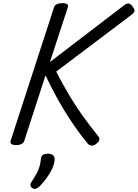

<svg xmlns="http://www.w3.org/2000/svg" viewBox="-20 -910 877 1223"><path d="M83 14Q61 14 52.5 7Q44 0 48 -14L324 -863Q333 -890 377 -890Q421 -890 412 -863L298 -515L770 -876Q789 -890 801 -887.5Q813 -885 825 -868Q838 -850 836.5 -839.5Q835 -829 814 -813L338 -454Q380 -372 421.5 -302.5Q463 -233 507.5 -171Q552 -109 603 -46Q617 -29 612.5 -17Q608 -5 588 10Q573 20 559.5 17Q546 14 538 4Q497 -46 459.5 -99.5Q422 -153 388.5 -208Q355 -263 325.5 -319Q296 -375 270 -430L135 -14Q131 0 118 7Q105 14 83 14ZM187 289Q175 281 174 270.5Q173 260 181 248Q199 221 211.5 198.5Q224 176 231 153Q238 130 241 100Q243 83 254.5 76Q266 69 285 69Q308 69 319 80Q330 91 328 110Q326 135 312.5 164Q299 193 279 221Q259 249 236 273Q223 286 211.5 291Q200 296 187 289Z"/></svg>

Font: Playwrite DK Uloopet
Style: Regular
Weight: 400
Designer: Veronika Burian, José Scaglione
Foundry: TypeTogether
Version: Version 1.002